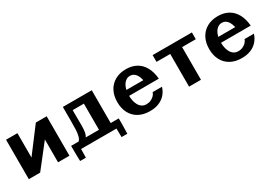

<svg xmlns="http://www.w3.org/2000/svg" viewBox="21 -1268 3017 2128"><g transform="rotate(-30 1529.0 -204.0)"><path d="M38.7 0V-504.7H184.3V-157.3L150.9 -148.8L420.1 -504.7H558.7V0H412.9V-330.8L456.8 -347.9L184 0Z M644.7 0V-85.2H1123L985.8 -6.2V-496.7L1123 -419.7H765.6V-504.7H1135.6V-6.2L991.4 -84.9H1197.6V0ZM777.8 -50.7 675.6 -49.8Q707.7 -64.3 726.3 -85Q744.9 -105.6 753.4 -137.4Q761.8 -169.1 764 -216.6Q766.2 -264.2 765.6 -332.3Q765.1 -400.5 765.6 -494L841.9 -494.2Q841.4 -400.5 842.5 -332.5Q843.6 -264.5 843.1 -217.1Q842.7 -169.8 837 -138.2Q831.4 -106.6 817.5 -86Q803.7 -65.4 777.8 -50.7ZM1107.8 0V-85.2H1238.7V0ZM1238.7 0 1236.2 110H1162.5L1160.3 0ZM760.2 0H629.3V-85.2H760.2ZM629.3 0H707.7L705.5 110H631.8Z M1581.6 19.2Q1497.6 19.2 1437.8 -14.2Q1378 -47.7 1346.3 -108Q1314.7 -168.4 1314.7 -248.6Q1314.7 -329.9 1347 -390.6Q1379.3 -451.2 1438.7 -484.7Q1498.1 -518.2 1579.3 -518.2Q1655.3 -518.2 1711.8 -486.6Q1768.3 -455.1 1802.1 -394.1Q1836 -333.1 1843.7 -244.3H1696.8Q1693.3 -290.4 1684.2 -325.6Q1675.1 -360.7 1660.6 -384.3Q1646.1 -407.9 1626.3 -419.8Q1606.6 -431.7 1581.6 -431.7Q1554.2 -431.7 1532.2 -417.9Q1510.3 -404.1 1494.8 -379.4Q1479.4 -354.7 1471.2 -321.2Q1463 -287.6 1463 -248.1Q1463 -214.3 1469.8 -181.9Q1476.6 -149.6 1491.1 -123.5Q1505.6 -97.5 1529 -82.1Q1552.3 -66.7 1585.5 -66.7Q1617.3 -66.7 1643.6 -79.2Q1669.9 -91.7 1687.4 -110.7Q1704.8 -129.7 1709.6 -149.3H1829.7Q1812.8 -96.1 1779 -58.4Q1745.2 -20.7 1695.7 -0.7Q1646.1 19.2 1581.6 19.2ZM1450.3 -243.8 1421.8 -315.7H1810.7L1811.1 -244.3Z M2089.7 0V-490.8L2220 -418.2H1914.5V-504.7H2417.2V-418.2H2111.7L2242 -490.8V0Z M2757.6 19.2Q2673.6 19.2 2613.8 -14.2Q2554 -47.7 2522.3 -108Q2490.7 -168.4 2490.7 -248.6Q2490.7 -329.9 2523 -390.6Q2555.3 -451.2 2614.7 -484.7Q2674.1 -518.2 2755.3 -518.2Q2831.3 -518.2 2887.8 -486.6Q2944.3 -455.1 2978.1 -394.1Q3012 -333.1 3019.7 -244.3H2872.8Q2869.3 -290.4 2860.2 -325.6Q2851.1 -360.7 2836.6 -384.3Q2822.1 -407.9 2802.3 -419.8Q2782.6 -431.7 2757.6 -431.7Q2730.2 -431.7 2708.2 -417.9Q2686.3 -404.1 2670.8 -379.4Q2655.4 -354.7 2647.2 -321.2Q2639 -287.6 2639 -248.1Q2639 -214.3 2645.8 -181.9Q2652.6 -149.6 2667.1 -123.5Q2681.6 -97.5 2705 -82.1Q2728.3 -66.7 2761.5 -66.7Q2793.3 -66.7 2819.6 -79.2Q2845.9 -91.7 2863.4 -110.7Q2880.8 -129.7 2885.6 -149.3H3005.7Q2988.8 -96.1 2955 -58.4Q2921.2 -20.7 2871.7 -0.7Q2822.1 19.2 2757.6 19.2ZM2626.3 -243.8 2597.8 -315.7H2986.7L2987.1 -244.3Z"/></g></svg>

Font: Russolo 10pt ExtraLight
Style: Regular
Weight: 200
Designer: Micah Stupak-Hahn
Version: Version 1.000